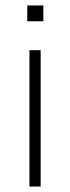

<svg xmlns="http://www.w3.org/2000/svg" viewBox="-20 -684 258 704"><path d="M88 0V-500H129V0ZM80 -664H139V-606H80Z"/></svg>

Font: MuliDisplayVN ExtraLight
Style: Regular
Weight: 200
Designer: Vernon Adams
Foundry: Vernon Adams
Version: Version 2.100